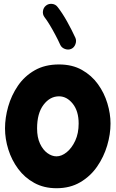

<svg xmlns="http://www.w3.org/2000/svg" viewBox="-20 -910 606 1006"><path d="M289.1 -572.3Q358.4 -572.3 409.2 -543.7Q460 -515.1 493.2 -469Q526.4 -422.9 542.7 -368.4Q559.1 -314 559.1 -262.7Q559.1 -206.5 541.5 -147.2Q523.9 -87.9 488.8 -37.1Q453.6 13.7 400.4 44.9Q347.2 76.2 275.9 76.2Q210 76.2 159.4 48.3Q108.9 20.5 75 -25.4Q41 -71.3 23.7 -126.7Q6.3 -182.1 6.3 -237.3Q6.3 -293 22.9 -351.6Q39.6 -410.2 73.7 -460.4Q107.9 -510.7 161.6 -541.5Q215.3 -572.3 289.1 -572.3ZM289.1 -405.3Q241.7 -405.3 208 -360.8Q174.3 -316.4 174.3 -237.3Q174.3 -189.9 189.7 -157.2Q205.1 -124.5 228.5 -107.7Q252 -90.8 275.9 -90.8Q302.7 -90.8 329.6 -112.5Q356.4 -134.3 374.3 -172.9Q392.1 -211.4 392.1 -262.7Q392.1 -328.1 361.1 -366.7Q330.1 -405.3 289.1 -405.3ZM221.2 -880.9Q234.9 -891.6 252.9 -889.6Q271 -887.7 281.7 -873.5Q307.1 -841.3 332 -796.4Q356.9 -751.5 375 -711.9Q381.8 -696.3 375.2 -678.5Q368.7 -660.6 353 -653.8Q337.4 -647 319.8 -653.6Q302.2 -660.2 295.4 -675.8Q284.7 -699.7 270 -727.3Q255.4 -754.9 240.5 -779.5Q225.6 -804.2 213.4 -819.8Q202.6 -834 205.1 -852.1Q207.5 -870.1 221.2 -880.9Z"/></svg>

Font: Mikhak-DS1-FD Black
Style: Regular
Weight: 900
Designer: Amin Abedi
Version: Version 3.2